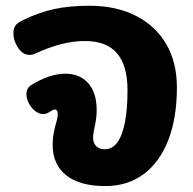

<svg xmlns="http://www.w3.org/2000/svg" viewBox="-20 -627 663 661"><path d="M342.6 13.6Q254.9 13.6 208.1 -23.4Q161.3 -60.3 161.3 -128.3Q161.3 -150.7 164.8 -168.5Q168.3 -186.3 172.3 -200.7Q175.6 -211 177.2 -219.8Q178.8 -228.7 178.8 -236Q178.8 -242.8 175.9 -246.6Q173.1 -250.3 168.9 -250.3Q165.6 -250.3 159.8 -247.3Q154.1 -244.2 145 -238.3Q141.2 -236.6 137.4 -235.4Q133.7 -234.3 129.1 -234.3Q114.7 -234.3 101.3 -244.6Q88 -254.9 79.5 -271Q71 -287.1 71 -302.6Q71 -323.6 88.2 -334.7Q151.6 -373.3 204.3 -373.3Q254.8 -373.3 283.8 -340.6Q312.8 -307.9 312.8 -247.7Q312.8 -235.6 311.2 -221.1Q309.6 -206.7 306.1 -192.2Q303.7 -181.1 302.1 -170.9Q300.4 -160.7 300.4 -153.7Q300.4 -134.3 311.3 -123.8Q322.1 -113.2 341 -113.2Q366.4 -113.2 383.7 -136.4Q400.9 -159.6 409.9 -204.8Q419 -250.1 419 -316Q419 -401.6 382.7 -443.7Q346.4 -485.8 272.6 -485.8Q232.7 -485.8 191.3 -475.3Q150 -464.9 99.1 -441.6Q92 -438 81.9 -438Q58.6 -438 42.3 -462.2Q26.1 -486.4 26.1 -513.3Q26.1 -528.8 32.9 -538.7Q39.8 -548.6 59.1 -557.7Q114.3 -584.6 166.9 -595.9Q219.6 -607.2 287.8 -607.2Q380.2 -607.2 447.9 -572.6Q515.7 -538 552.3 -475.2Q589 -412.3 589 -326.3Q589 -221.2 559.5 -145Q530 -68.8 474.6 -27.6Q419.1 13.6 342.6 13.6Z"/></svg>

Font: Playpen Sans Thai
Style: Regular
Weight: 400
Designer: Sirin Gunkloy, Laura Meseguer, Veronika Burian, José Scaglione
Foundry: TypeTogether
Version: Version 2.000